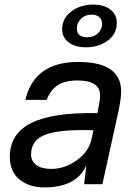

<svg xmlns="http://www.w3.org/2000/svg" viewBox="-20 -806 578 840"><path d="M322 -535Q510 -535 510 -406Q510 -371 496 -309L428 0H348L358 -83Q315 14 174 14Q108 14 65.5 -20.5Q23 -55 23 -120Q23 -221 117 -268Q211 -315 406 -311L410 -331Q418 -369 418 -388Q418 -454 319 -454Q265 -454 233 -433.5Q201 -413 184 -369H91Q130 -535 322 -535ZM116 -130Q116 -101 139 -84Q162 -67 204 -67Q262 -67 314 -103.5Q366 -140 379 -192L389 -236Q248 -241 182 -218Q116 -195 116 -130ZM252 -678Q252 -726 292 -756Q332 -786 388 -786Q434 -786 462.5 -764.5Q491 -743 491 -706Q491 -657 451 -628Q411 -599 356 -599Q309 -599 280.5 -620.5Q252 -642 252 -678ZM316 -682Q316 -643 362 -643Q391 -643 409 -661Q427 -679 427 -702Q427 -720 414.5 -731Q402 -742 381 -742Q352 -742 334 -723.5Q316 -705 316 -682Z"/></svg>

Font: Nacelle
Style: Italic
Weight: 400
Italic angle: -12°
Designer: Sora Sagano
Foundry: Sora Sagano
Version: Version 1.000;FEAKit 1.0